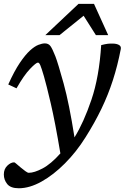

<svg xmlns="http://www.w3.org/2000/svg" viewBox="-23 -748 661 1000"><path d="M63 -288 20 -308Q51.5 -378 80.2 -420.5Q109 -463 133.2 -485Q157.5 -507 177.2 -514.5Q197 -522 210.5 -522Q229.5 -522 239.8 -508Q250 -494 265.5 -454.5Q279.5 -418 308.5 -312.8Q337.5 -207.5 365 -32.5Q413 -110 453.2 -228.5Q493.5 -347 504 -513Q525 -518.5 538 -520Q551 -521.5 565.5 -521Q585.5 -520.5 597.2 -513.5Q609 -506.5 606 -492Q589.5 -406.5 565 -330.5Q540.5 -254.5 505.5 -181.8Q470.5 -109 422.5 -33Q375 43 315.2 103Q255.5 163 193.2 197.8Q131 232.5 75 232.5Q32.5 232.5 14.8 210.8Q-3 189 -3 160.5Q-3 132.5 15 115Q33 97.5 51 97.5Q53.5 97.5 63.2 106Q73 114.5 85 124.5Q97 134.5 108.8 143.2Q120.5 152 127 152Q155.5 152 198.8 129.2Q242 106.5 291.5 51Q264 -113 241.2 -210.2Q218.5 -307.5 206 -350Q193 -394.5 187 -408.2Q181 -422 174.5 -422Q165 -422 133.5 -389.2Q102 -356.5 63 -288ZM213 -565 386 -728H466.5L540.5 -565H476.5L412.5 -666L287 -565Z"/></svg>

Font: Newsreader Caption
Style: Italic
Weight: 400
Italic angle: -17°
Designer: Hugues Gentile
Foundry: Production Type
Version: Version 1.001